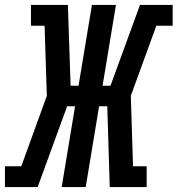

<svg xmlns="http://www.w3.org/2000/svg" viewBox="-54 -755 717 775"><path d="M-34 0V-84H32L135 -368L126 -651H71V-735H220L231 -409H263L317 -735H414L360 -409H392L511 -735H643V-651H577L474 -368L483 -84H538V0H389L379 -326H346L292 0H195L249 -326H217L98 0Z"/></svg>

Font: Iosevka Slab Medium Extended
Style: Italic
Weight: 500
Width: 7
Italic angle: -9°
Monospace: yes
Designer: Belleve Invis
Foundry: Belleve Invis
Version: Version 11.1.0; ttfautohint (v1.8.3)